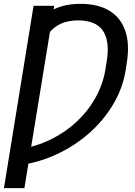

<svg xmlns="http://www.w3.org/2000/svg" viewBox="-48 -757 691 981"><path d="M229 -727.5 76.7 204.1H-27.8L123.5 -727.5ZM40.5 88.4 53.7 4.9Q137.2 -8.3 211.2 -44.4Q285.2 -80.6 343.5 -135Q401.9 -189.5 440.2 -258.1Q478.5 -326.7 491.2 -405.3L496.6 -439.5Q505.9 -494.1 500.7 -534.4Q495.6 -574.7 477.1 -601.1Q458.5 -627.4 427 -640.1Q395.5 -652.8 351.1 -652.8Q299.8 -652.8 262.5 -635.7Q225.1 -618.7 199.5 -584Q173.8 -549.3 155.8 -495.6L188 -687Q225.1 -712.4 267.3 -724.9Q309.6 -737.3 363.3 -737.3Q452.1 -737.3 510 -702.6Q567.9 -668 591.6 -601.1Q615.2 -534.2 600.1 -437.5L595.2 -405.3Q581.1 -310.5 532 -226.8Q482.9 -143.1 407.7 -76.7Q332.5 -10.3 238.5 32.7Q144.5 75.7 40.5 88.4Z"/></svg>

Font: Inter 20pt
Style: Italic
Weight: 400
Italic angle: -9.3988°
Version: Version 4.001;git-66647c0bb